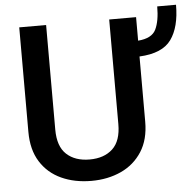

<svg xmlns="http://www.w3.org/2000/svg" viewBox="-53 -805 885 869"><g transform="rotate(-5 389.0 -370.5)"><path d="M471.2 -710.9H593.3V-604Q656.2 -608.9 674.6 -647Q692.9 -685.1 692.9 -751H778.3Q778.3 -649.4 737.8 -593.3Q697.3 -537.1 593.3 -532.2V-235.8Q593.3 -154.8 558.1 -100.1Q522.9 -45.4 462.9 -17.8Q402.8 9.8 328.1 9.8Q251.5 9.8 191.4 -17.8Q131.3 -45.4 96.9 -100.1Q62.5 -154.8 62.5 -235.8V-710.9H184.6V-235.8Q184.6 -159.2 223.4 -123.3Q262.2 -87.4 328.1 -87.4Q394 -87.4 432.6 -123.3Q471.2 -159.2 471.2 -235.8Z"/></g></svg>

Font: Vazirmatn RD Medium
Style: Regular
Weight: 500
Designer: Saber Rastikerdar
Foundry: Saber Rastikerdar
Version: Version 33.003